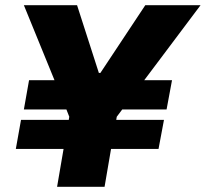

<svg xmlns="http://www.w3.org/2000/svg" viewBox="-20 -720 793 740"><path d="M200 0H383L408 -146H591L612 -258H428L430 -270L451 -298H622L643 -411H536L753 -700H540L367 -439H361L277 -700H72L190 -411H92L72 -298H236L247 -270L245 -258H61L41 -146H225Z"/></svg>

Font: Fixel Display ExtraBold
Style: Italic
Weight: 800
Italic angle: -10°
Designer: AlfaBravo + MacPaw
Foundry: Kyrylo Tkachov, Marchela Mozhyna, Serhii Makarenko, Maria Weinstein, Zakhar Kryvoshyya
Version: Version 1.210;Glyphs 3.2 (3217)